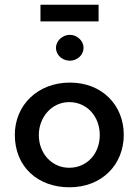

<svg xmlns="http://www.w3.org/2000/svg" viewBox="-20 -786 589 816"><path d="M152 -766V-695H399V-766ZM218 -583C218 -550 247 -528 277 -528C306 -528 335 -550 335 -583C335 -614 306 -638 277 -638C247 -638 218 -614 218 -583ZM43 -213C43 -76 142 10 275 10C414 10 506 -87 506 -213C506 -339 414 -435 277 -435C140 -435 43 -339 43 -213ZM145 -212C145 -288 200 -352 274 -352C350 -352 404 -291 404 -212C404 -133 350 -73 274 -73C201 -73 145 -133 145 -212Z"/></svg>

Font: Reem Kufi
Style: Regular
Weight: 400
Designer: Khaled Hosny
Version: Version 0.007